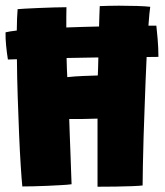

<svg xmlns="http://www.w3.org/2000/svg" viewBox="-29 -674 596 692"><path d="M51.5 -2Q49 -25.5 45.8 -75.5Q42.5 -125.5 39.8 -190.5Q37 -255.5 34.8 -325.8Q32.5 -396 32 -460.5Q14.5 -460 -0.5 -459.5Q-4.5 -484.5 -7 -510.2Q-9.5 -536 -9 -557.5Q5 -561 31.5 -564Q32 -612.5 34.5 -641Q39 -641.5 60.5 -642.8Q82 -644 110.5 -645.2Q139 -646.5 166.2 -647.2Q193.5 -648 210.5 -648Q210 -632 210 -613.2Q210 -594.5 210 -575Q239 -576 269 -577Q299 -578 328 -578.5Q328.5 -599.5 329.2 -618.5Q330 -637.5 330.5 -652Q344 -652.5 362.8 -653Q381.5 -653.5 399 -653.5Q434 -653.5 465 -652.5Q496 -651.5 512.5 -649.5Q509.5 -631.5 506 -581.5Q522 -581.5 534.5 -581.5Q536 -570 539 -535.5Q542 -501 542 -469Q525 -469 499.5 -468.5Q495.5 -384 492.5 -294.5Q490 -236 488.5 -179.8Q487 -123.5 486 -78Q485 -32.5 485 -5.5Q472.5 -4 446.2 -3Q420 -2 387.2 -1.5Q354.5 -1 322.5 -1Q322.5 -71.5 322.5 -130Q322.5 -188.5 322.5 -246.5Q297 -245.5 269.8 -245.2Q242.5 -245 220.5 -245Q221 -221 222.5 -186Q224 -151 225.2 -114.8Q226.5 -78.5 227.5 -49.8Q228.5 -21 229 -10Q215.5 -8 191.8 -6.8Q168 -5.5 140.8 -4.2Q113.5 -3 89.5 -2.5Q65.5 -2 51.5 -2ZM323.5 -402Q324 -411 324.5 -428Q325 -445 325.5 -467Q297.5 -466.5 268.5 -466Q239.5 -465.5 211 -465Q212 -420 213.5 -396Q241 -399 271.8 -400.2Q302.5 -401.5 323.5 -402Z"/></svg>

Font: Grandstander ExtraBold
Style: Regular
Weight: 800
Designer: Tyler Finck
Foundry: Etcetera Type Co
Version: Version 1.200; ttfautohint (v1.8.3)